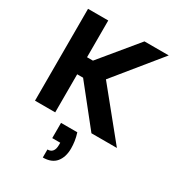

<svg xmlns="http://www.w3.org/2000/svg" viewBox="-231 -834 1156 1267"><g transform="rotate(30 347.5 -200.5)"><path d="M408 41Q418 72 422 100Q426 128 426 154Q426 220 393.5 259.5Q361 299 294 299V238Q319 238 332 222Q345 206 345 174V157H284V41ZM62 -700H216V-420H261L492 -700H677L397 -356L686 0H492L261 -290H216V0H62Z"/></g></svg>

Font: Albert Sans ExtraBold
Style: Regular
Weight: 800
Designer: Andreas Rasmussen
Foundry: a.Foundry
Version: Version 1.025